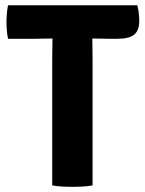

<svg xmlns="http://www.w3.org/2000/svg" viewBox="-20 -703 548 728"><path d="M178 -483Q178 -503.5 178.5 -519.8Q179 -536 179 -557H178Q167 -557 146.8 -556.5Q126.5 -556 115.5 -556H10.5Q7 -573 5.8 -589.5Q4.5 -606 4.5 -619Q4.5 -632.5 5.8 -649.2Q7 -666 10.5 -683H500.5Q504 -671 506 -655Q508 -639 508 -624.5Q508 -587 488.5 -571.5Q469 -556 427.5 -556H393.5Q382.5 -556 362.2 -556.5Q342 -557 331 -557H330Q330 -536 330.5 -519.8Q331 -503.5 331 -483V0Q311.5 3.5 291 4.5Q270.5 5.5 254.5 5.5Q238.5 5.5 218 4.5Q197.5 3.5 178 0Z"/></svg>

Font: Signika Negative SC
Style: Bold
Weight: 700
Designer: Anna Giedryś
Foundry: Anna Giedryś
Version: Version 2.000; ttfautohint (v1.8.3) -l 8 -r 50 -G 200 -x 9 -